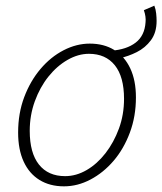

<svg xmlns="http://www.w3.org/2000/svg" viewBox="-20 -646 573 678"><path d="M404 -441 373 -467Q427 -471 459 -495.5Q491 -520 494 -568Q495 -577 493.5 -588Q492 -599 488 -610L525 -626Q530 -613 531.5 -598.5Q533 -584 533 -572Q533 -531 513 -504Q493 -477 463 -462Q433 -447 404 -441ZM206 12Q156 12 119.5 -10.5Q83 -33 63.5 -75.5Q44 -118 44 -178Q44 -246 65.5 -303Q87 -360 123 -402.5Q159 -445 204.5 -468.5Q250 -492 297 -492Q347 -492 383.5 -469.5Q420 -447 440 -404.5Q460 -362 460 -302Q460 -235 438.5 -177.5Q417 -120 381 -78Q345 -36 299.5 -12Q254 12 206 12ZM210 -24Q249 -24 286 -45.5Q323 -67 352.5 -105Q382 -143 400 -192Q418 -241 418 -297Q418 -375 385.5 -415.5Q353 -456 294 -456Q256 -456 218.5 -434.5Q181 -413 151 -375.5Q121 -338 103 -288.5Q85 -239 85 -184Q85 -106 117.5 -65Q150 -24 210 -24Z"/></svg>

Font: Source Sans 3 Light
Style: Italic
Weight: 300
Italic angle: -11°
Designer: Paul D. Hunt
Foundry: Adobe
Version: Version 3.046;hotconv 1.0.118;makeotfexe 2.5.65603